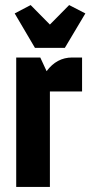

<svg xmlns="http://www.w3.org/2000/svg" viewBox="-20 -738 358 758"><path d="M44 -511V0H177V-377H304V-511H265Q204 -511 164 -457L139 -511ZM236 -549H118L38 -685L101 -718L177 -641L253 -718L317 -685Z"/></svg>

Font: Jockey One
Style: Regular
Weight: 400
Designer: TypeTogether
Foundry: TypeTogether
Version: Version 1.002